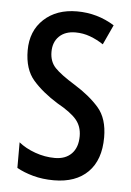

<svg xmlns="http://www.w3.org/2000/svg" viewBox="-45 -582 430 628"><g transform="rotate(5 169.5 -268.5)"><path d="M307 -144Q307 -70 267 -30Q227 10 155 10Q118 10 87 1.5Q56 -7 33 -20V-104Q55 -86 87 -74.5Q119 -63 152 -63Q187 -63 207 -83.5Q227 -104 227 -141Q227 -173 208.5 -195Q190 -217 145 -242Q95 -273 64 -308.5Q33 -344 33 -406Q33 -470 74.5 -508.5Q116 -547 183 -547Q250 -547 306 -512L276 -447Q255 -461 232 -469.5Q209 -478 184 -478Q150 -478 130.5 -459Q111 -440 111 -408Q111 -376 130 -356Q149 -336 196 -307Q246 -276 276.5 -241Q307 -206 307 -144Z"/></g></svg>

Font: Noto Sans Bengali ExtraCondensed
Style: Regular
Weight: 400
Width: 2
Designer: Jelle Bosma - Monotype Design Team
Foundry: Monotype Imaging Inc.
Version: Version 2.003; ttfautohint (v1.8.4.7-5d5b)